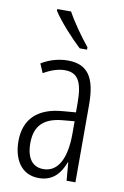

<svg xmlns="http://www.w3.org/2000/svg" viewBox="-87 -816 566 877"><g transform="rotate(10 195.5 -377.5)"><path d="M170 -765H106V-757C136 -710 199 -642 238 -606H272V-617C238 -659 198 -714 170 -765ZM195 -542C153 -542 110 -530 73 -507L91 -465C129 -487 162 -496 189 -496C248 -496 272 -459 272 -358V-315L211 -310C99 -301 36 -245 36 -140C36 -61 72 10 156 10C222 10 255 -31 275 -84H277L284 0H325V-360C325 -485 288 -542 195 -542ZM217 -269 273 -274V-216C273 -106 240 -34 170 -34C120 -34 91 -70 91 -141C91 -220 131 -261 217 -269Z"/></g></svg>

Font: Noto Sans Khmer UI ExtraCondensed Light
Style: Regular
Weight: 300
Width: 2
Designer: Danh Hong and the Monotype Design Team
Foundry: Monotype Imaging Inc.
Version: Version 2.002